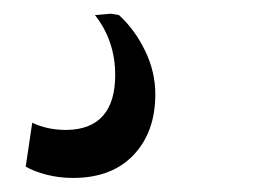

<svg xmlns="http://www.w3.org/2000/svg" viewBox="-20 -42 381 280"><path d="M153.5 -20Q176.5 1 191.5 31.8Q206.5 62.5 206.5 95.5Q206.5 150.5 174.8 184Q143 217.5 86.5 217.5Q66.5 217.5 48 212.8Q29.5 208 17.5 201L27 137Q49 147.5 77 147.5Q112.5 147 130.2 126.8Q148 106.5 148 67.5Q148 17.5 118.5 -20L141.5 -22Z"/></svg>

Font: Merriweather Text
Style: Italic
Weight: 400
Italic angle: -7.8°
Designer: Eben Sorkin
Foundry: Eben Sorkin
Version: Version 2.100